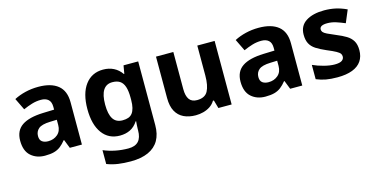

<svg xmlns="http://www.w3.org/2000/svg" viewBox="-77 -955 3148 1594"><g transform="rotate(-15 1497.5 -158.5)"><path d="M302 -557Q412 -557 470.5 -509.5Q529 -462 529 -364V0H425L396 -74H392Q369 -45 344.5 -26Q320 -7 288.5 1.5Q257 10 211 10Q138 10 90 -32.5Q42 -75 42 -163Q42 -250 103 -291.5Q164 -333 286 -337L381 -340V-364Q381 -407 358.5 -427Q336 -447 296 -447Q256 -447 218 -435.5Q180 -424 142 -407L93 -508Q137 -531 190.5 -544Q244 -557 302 -557ZM323 -251Q251 -249 223 -225Q195 -201 195 -162Q195 -128 215 -113.5Q235 -99 267 -99Q315 -99 348 -127.5Q381 -156 381 -208V-253Z M859 -556Q909 -556 949 -536Q989 -516 1017 -476H1021L1033 -546H1159V1Q1159 79 1128.5 132Q1098 185 1037 212.5Q976 240 886 240Q828 240 778.5 233Q729 226 682 208V89Q732 110 785.5 120.5Q839 131 895 131Q953 131 981.5 100Q1010 69 1010 7V-4Q1010 -21 1011.5 -39Q1013 -57 1014 -71H1010Q982 -28 943 -9Q904 10 855 10Q758 10 703.5 -64.5Q649 -139 649 -272Q649 -406 705 -481Q761 -556 859 -556ZM906 -435Q854 -435 827.5 -394Q801 -353 801 -270Q801 -188 827 -147.5Q853 -107 908 -107Q937 -107 958 -114.5Q979 -122 992.5 -139.5Q1006 -157 1013 -185Q1020 -213 1020 -253V-271Q1020 -330 1008 -366Q996 -402 971 -418.5Q946 -435 906 -435Z M1816 -546V0H1702L1682 -70H1674Q1657 -42 1630.5 -24.5Q1604 -7 1572 1.5Q1540 10 1506 10Q1448 10 1404 -11Q1360 -32 1336 -76Q1312 -120 1312 -190V-546H1461V-227Q1461 -169 1482 -139Q1503 -109 1549 -109Q1617 -109 1642 -155.5Q1667 -202 1667 -289V-546Z M2196 -557Q2306 -557 2364.5 -509.5Q2423 -462 2423 -364V0H2319L2290 -74H2286Q2263 -45 2238.5 -26Q2214 -7 2182.5 1.5Q2151 10 2105 10Q2032 10 1984 -32.5Q1936 -75 1936 -163Q1936 -250 1997 -291.5Q2058 -333 2180 -337L2275 -340V-364Q2275 -407 2252.5 -427Q2230 -447 2190 -447Q2150 -447 2112 -435.5Q2074 -424 2036 -407L1987 -508Q2031 -531 2084.5 -544Q2138 -557 2196 -557ZM2217 -251Q2145 -249 2117 -225Q2089 -201 2089 -162Q2089 -128 2109 -113.5Q2129 -99 2161 -99Q2209 -99 2242 -127.5Q2275 -156 2275 -208V-253Z M2957 -162Q2957 -107 2931 -68.5Q2905 -30 2853 -10Q2801 10 2724 10Q2667 10 2626 2.5Q2585 -5 2544 -22V-145Q2588 -125 2639 -112Q2690 -99 2729 -99Q2773 -99 2791.5 -112Q2810 -125 2810 -146Q2810 -160 2802.5 -171Q2795 -182 2770 -196Q2745 -210 2692 -232Q2641 -254 2608 -275.5Q2575 -297 2559 -327.5Q2543 -358 2543 -404Q2543 -480 2602 -518Q2661 -556 2759 -556Q2810 -556 2856 -546Q2902 -536 2951 -513L2906 -406Q2866 -423 2830 -434.5Q2794 -446 2757 -446Q2724 -446 2707.5 -437Q2691 -428 2691 -410Q2691 -397 2699.5 -386.5Q2708 -376 2732.5 -364Q2757 -352 2805 -332Q2852 -313 2886 -292.5Q2920 -272 2938.5 -241.5Q2957 -211 2957 -162Z"/></g></svg>

Font: Noto Sans Cham
Style: Bold
Weight: 700
Version: Version 2.002